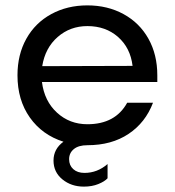

<svg xmlns="http://www.w3.org/2000/svg" viewBox="-20 -530 650 714"><path d="M179 67Q179 24 216 -3Q137 -28 91 -93Q45 -158 45 -250Q45 -327 78 -386Q111 -445 170.5 -477.5Q230 -510 305 -510Q380 -510 439.5 -477.5Q499 -445 532 -386Q565 -327 565 -250V-225H136Q145 -154 192 -111Q239 -68 305 -68Q409 -68 453 -148H549Q521 -74 458 -32Q395 10 305 10Q272 10 254.5 24.5Q237 39 237 62Q237 85 252.5 99Q268 113 294 113Q342 113 380 80V133Q369 145 345.5 154.5Q322 164 292 164Q245 164 212 137Q179 110 179 67ZM473 -285Q465 -352 419 -392.5Q373 -433 305 -433Q241 -433 194.5 -392.5Q148 -352 137 -284Z"/></svg>

Font: Goli
Style: Regular
Weight: 400
Designer: jaikishan Patel
Foundry: MagicType
Version: Version 1.000